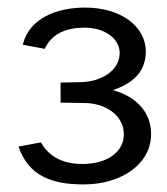

<svg xmlns="http://www.w3.org/2000/svg" viewBox="-20 -865 440 507"><path d="M40 -747 98 -736C118 -778 157 -792 204 -792C255 -792 296 -764 296 -725C296 -681 251 -649 192 -648L140 -647V-594L202 -593C257 -593 307 -562 307 -510C307 -466 266 -432 198 -432C155 -432 113 -445 88 -489L29 -478C55 -401 116 -378 201 -378C301 -378 379 -432 379 -511C379 -571 337 -611 278 -627C335 -646 365 -679 365 -729C365 -796 298 -845 205 -845C131 -845 58 -818 40 -747Z"/></svg>

Font: United Sans Medium
Style: Regular
Weight: 500
Designer: Pablo Impallari, Rodrigo Fuenzalida (Modified by Dan O. Williams)
Version: Version 1.000;PS 001.000;hotconv 1.0.88;makeotf.lib2.5.64775